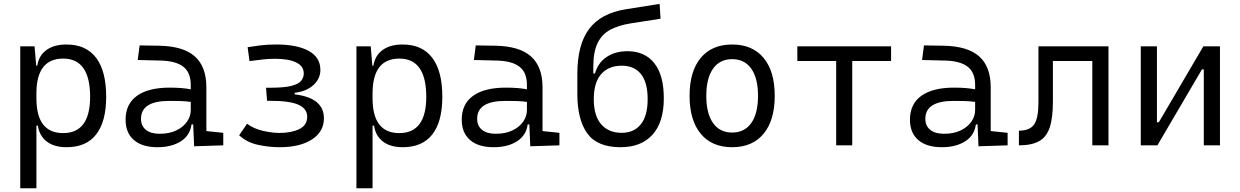

<svg xmlns="http://www.w3.org/2000/svg" viewBox="-20 -760 6485 1004"><path d="M85.9 224.6V-517.6H160.6L169.4 -416.5H174.8Q183.1 -469.7 222.9 -498.5Q262.7 -527.3 327.6 -527.3Q429.7 -527.3 482.4 -458Q535.2 -388.7 535.2 -253.9Q535.2 -124 482.9 -57.1Q430.7 9.8 328.6 9.8Q262.7 9.8 224.1 -20.3Q185.5 -50.3 178.2 -103H170.4V224.6ZM170.4 -246.1Q170.4 -64 310.1 -64Q451.2 -64 451.2 -253.9Q451.2 -453.6 310.5 -453.6Q170.4 -453.6 170.4 -271.5Z M995.1 4.9 990.2 -109.4H981.4Q974.1 -52.2 925.8 -21.2Q877.4 9.8 803.2 9.8Q723.6 9.8 680.2 -27.8Q636.7 -65.4 636.7 -134.3Q636.7 -216.3 696.3 -259Q755.9 -301.8 867.7 -301.8Q931.6 -301.8 977.5 -293V-315.9Q977.5 -381.3 938 -411.6Q898.4 -441.9 816.9 -443.4L700.2 -446.3L710 -522.5L810.5 -521Q938 -519 998.5 -465.3Q1059.1 -411.6 1059.1 -303.7V-74.7L1147.5 -65.4V0ZM977.5 -227.1Q950.7 -231 922.1 -231.7Q893.6 -232.4 865.2 -232.4Q717.3 -232.4 717.3 -138.7Q717.3 -101.6 742.9 -81.1Q768.6 -60.5 814.5 -60.5Q865.7 -60.5 902.1 -78.1Q938.5 -95.7 958 -124Q977.5 -152.3 977.5 -184.1Z M1442.4 9.8Q1385.3 9.8 1327.9 -2.9Q1270.5 -15.6 1230.5 -52.7L1272 -112.8Q1309.1 -85.9 1356.4 -75.4Q1403.8 -64.9 1441.9 -64.9Q1504.4 -64.9 1545.4 -85.2Q1586.4 -105.5 1586.4 -149.4Q1586.4 -191.4 1541 -212.2Q1495.6 -232.9 1393.6 -232.9H1376.5L1371.1 -301.3H1395Q1465.8 -301.3 1503.2 -310.8Q1540.5 -320.3 1554.4 -337.2Q1568.4 -354 1568.4 -375.5Q1568.4 -414.1 1529.1 -433.3Q1489.7 -452.6 1418 -452.6Q1383.3 -452.6 1353.5 -449Q1323.7 -445.3 1284.7 -440.4L1274.9 -513.2Q1308.1 -518.6 1342.8 -522.9Q1377.4 -527.3 1425.8 -527.3Q1532.7 -527.3 1594 -493.9Q1655.3 -460.4 1655.3 -394Q1655.3 -348.6 1618.9 -315.2Q1582.5 -281.7 1521 -274.9V-266.6Q1673.8 -248.5 1673.8 -141.1Q1673.8 -71.8 1611.6 -31Q1549.3 9.8 1442.4 9.8Z M1843.8 224.6V-517.6H1918.5L1927.2 -416.5H1932.6Q1940.9 -469.7 1980.7 -498.5Q2020.5 -527.3 2085.4 -527.3Q2187.5 -527.3 2240.2 -458Q2293 -388.7 2293 -253.9Q2293 -124 2240.7 -57.1Q2188.5 9.8 2086.4 9.8Q2020.5 9.8 1981.9 -20.3Q1943.4 -50.3 1936 -103H1928.2V224.6ZM1928.2 -246.1Q1928.2 -64 2067.9 -64Q2209 -64 2209 -253.9Q2209 -453.6 2068.4 -453.6Q1928.2 -453.6 1928.2 -271.5Z M2752.9 4.9 2748 -109.4H2739.3Q2731.9 -52.2 2683.6 -21.2Q2635.3 9.8 2561 9.8Q2481.4 9.8 2438 -27.8Q2394.5 -65.4 2394.5 -134.3Q2394.5 -216.3 2454.1 -259Q2513.7 -301.8 2625.5 -301.8Q2689.5 -301.8 2735.4 -293V-315.9Q2735.4 -381.3 2695.8 -411.6Q2656.2 -441.9 2574.7 -443.4L2458 -446.3L2467.8 -522.5L2568.4 -521Q2695.8 -519 2756.3 -465.3Q2816.9 -411.6 2816.9 -303.7V-74.7L2905.3 -65.4V0ZM2735.4 -227.1Q2708.5 -231 2679.9 -231.7Q2651.4 -232.4 2623 -232.4Q2475.1 -232.4 2475.1 -138.7Q2475.1 -101.6 2500.7 -81.1Q2526.4 -60.5 2572.3 -60.5Q2623.5 -60.5 2659.9 -78.1Q2696.3 -95.7 2715.8 -124Q2735.4 -152.3 2735.4 -184.1Z M3225.1 9.8Q3103 9.8 3051 -62.5Q2999 -134.8 2999 -268.6V-373.5Q2999 -526.9 3060.8 -608.9Q3122.6 -690.9 3252 -711.4L3429.2 -739.7L3434.1 -662.1L3277.8 -637.7Q3215.8 -627.9 3172.1 -605Q3128.4 -582 3105.5 -535.9Q3082.5 -489.7 3082.5 -410.2V-376H3091.3Q3106.9 -431.6 3151.9 -461.9Q3196.8 -492.2 3261.7 -492.2Q3352.1 -492.2 3401.6 -429.4Q3451.2 -366.7 3451.2 -246.1Q3451.2 -121.1 3392.1 -55.7Q3333 9.8 3225.1 9.8ZM3231 -65.4Q3294.9 -65.4 3330.8 -109.9Q3366.7 -154.3 3366.7 -241.2Q3366.7 -329.1 3331.5 -372.8Q3296.4 -416.5 3231.4 -416.5Q3162.1 -416.5 3123.5 -372.3Q3085 -328.1 3085 -241.2Q3085 -154.3 3123.8 -109.9Q3162.6 -65.4 3231 -65.4Z M3808.6 9.8Q3702.6 9.8 3644.3 -60.5Q3585.9 -130.9 3585.9 -258.8Q3585.9 -387.2 3644.3 -457.3Q3702.6 -527.3 3808.6 -527.3Q3914.6 -527.3 3972.9 -457.3Q4031.2 -387.2 4031.2 -258.8Q4031.2 -130.9 3972.9 -60.5Q3914.6 9.8 3808.6 9.8ZM3808.6 -66.9Q3873.5 -66.9 3908.7 -116.9Q3943.8 -167 3943.8 -258.8Q3943.8 -350.6 3908.7 -400.6Q3873.5 -450.7 3808.6 -450.7Q3743.7 -450.7 3708.5 -400.6Q3673.3 -350.6 3673.3 -258.8Q3673.3 -167 3708.5 -116.9Q3743.7 -66.9 3808.6 -66.9Z M4352.5 0V-440.9H4149.4V-517.6H4639.6V-440.9H4436.5V0Z M5096.7 4.9 5091.8 -109.4H5083Q5075.7 -52.2 5027.3 -21.2Q4979 9.8 4904.8 9.8Q4825.2 9.8 4781.7 -27.8Q4738.3 -65.4 4738.3 -134.3Q4738.3 -216.3 4797.9 -259Q4857.4 -301.8 4969.2 -301.8Q5033.2 -301.8 5079.1 -293V-315.9Q5079.1 -381.3 5039.6 -411.6Q5000 -441.9 4918.5 -443.4L4801.8 -446.3L4811.5 -522.5L4912.1 -521Q5039.6 -519 5100.1 -465.3Q5160.6 -411.6 5160.6 -303.7V-74.7L5249 -65.4V0ZM5079.1 -227.1Q5052.2 -231 5023.7 -231.7Q4995.1 -232.4 4966.8 -232.4Q4818.8 -232.4 4818.8 -138.7Q4818.8 -101.6 4844.5 -81.1Q4870.1 -60.5 4916 -60.5Q4967.3 -60.5 5003.7 -78.1Q5040 -95.7 5059.6 -124Q5079.1 -152.3 5079.1 -184.1Z M5308.1 0V-76.7Q5365.2 -76.7 5387.7 -109.4Q5410.2 -142.1 5410.2 -225.1V-517.6H5776.4V0H5691.9V-440.9H5485.8V-228.5Q5485.8 -143.1 5469 -93Q5452.1 -43 5413.3 -21.5Q5374.5 0 5308.1 0Z M5945.3 0V-517.6H6029.8V-120.6H6039.6L6272.5 -517.6H6359.4V0H6274.9V-397H6265.1L6032.2 0Z"/></svg>

Font: Cascadia Mono NF SemiLight
Style: Regular
Weight: 350
Monospace: yes
Designer: Aaron Bell
Foundry: Saja Typeworks
Version: Version 2404.023; ttfautohint (v1.8.4)